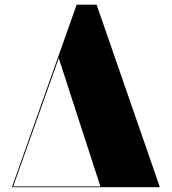

<svg xmlns="http://www.w3.org/2000/svg" viewBox="-20 -784 720 804"><path d="M30 0 301 -764.5H384.5L649.5 0H401.5L226 -540.5L34 0ZM32 0V-3.5H541.5V0Z"/></svg>

Font: Bodoni Moda 48pt Black
Style: Regular
Weight: 900
Designer: Owen Earl
Foundry: indestructible type
Version: Version 2.004